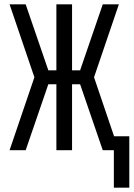

<svg xmlns="http://www.w3.org/2000/svg" viewBox="-20 -690 614 882"><path d="M503 172V0H452L348 -303H311V0H239V-303H202L98 0H24L138 -335L24 -670H98L202 -367H239V-670H311V-367H348L452 -670H526L412 -335L504 -64H574V172Z"/></svg>

Font: Lode
Style: Regular
Weight: 400
Monospace: yes
Designer: Belleve Invis
Foundry: Belleve Invis
Version: Version 29.2.0; ttfautohint (v1.8.3)